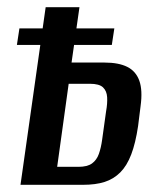

<svg xmlns="http://www.w3.org/2000/svg" viewBox="-20 -514 451 534"><path d="M37 0 107 -494H201L179 -340H271Q310 -340 334 -328Q358 -316 367.5 -289.5Q377 -263 371 -219L364 -163Q357 -116 345 -84.5Q333 -53 314.5 -34.5Q296 -16 271 -8Q246 0 211 0ZM139 -50H198Q223 -50 236 -59.5Q249 -69 255 -86Q261 -103 264 -125L275 -204Q279 -226 278 -243.5Q277 -261 266.5 -271Q256 -281 230 -281H171ZM27 -389 34 -435H298L291 -389Z"/></svg>

Font: Alumni Sans SemiBold
Style: Italic
Weight: 600
Italic angle: -8°
Version: Version 1.016